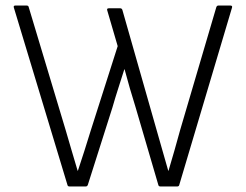

<svg xmlns="http://www.w3.org/2000/svg" viewBox="-20 -675 889 695"><path d="M232 0Q225 0 224 -6L30 -648Q28 -655 36 -655H76Q83 -655 84 -649L218 -203Q229 -166 239.5 -129.5Q250 -93 261 -57H262Q274 -93 285.5 -129Q297 -165 308 -201L406 -508L368 -638Q366 -645 374 -645H415Q421 -645 423 -639L549 -197Q559 -162 569 -127Q579 -92 589 -57H590Q601 -94 611.5 -130.5Q622 -167 632 -204L763 -649Q765 -655 771 -655H813Q822 -655 820 -648L629 -6Q628 0 621 0H561Q554 0 553 -6L471 -286Q460 -321 450 -355.5Q440 -390 431 -424H430Q419 -389 408 -355Q397 -321 387 -286L298 -6Q296 0 290 0Z"/></svg>

Font: Sofia Sans Light
Style: Regular
Weight: 300
Designer: Botio Nikoltchev, Ani Petrova
Foundry: lettersoup
Version: Version 4.100; ttfautohint (v1.8.3)